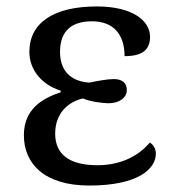

<svg xmlns="http://www.w3.org/2000/svg" viewBox="-20 -565 536 595"><path d="M257 10C405 10 463 -40 463 -89C463 -106 453 -119 444 -123C413 -86 360 -53 282 -53C197 -53 151 -85 151 -151C151 -212 189 -249 237 -260C256 -251 297 -245 316 -245C351 -245 373 -263 373 -286C373 -309 357 -320 333 -320C314 -320 280 -314 257 -309C194 -313 166 -351 166 -404C166 -456 189 -499 265 -499C332 -499 366 -458 366 -391C419 -391 445 -409 445 -451C445 -500 392 -545 280 -545C147 -545 71 -495 71 -404C71 -350 108 -303 168 -284V-279C110 -260 54 -226 54 -146C54 -58 117 10 257 10Z"/></svg>

Font: Noto Serif Thai
Style: Regular
Weight: 400
Designer: Monotype Design Team
Foundry: Monotype Imaging Inc.
Version: Version 1.901